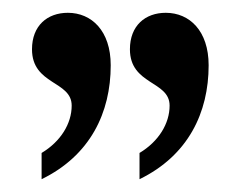

<svg xmlns="http://www.w3.org/2000/svg" viewBox="-20 -667 393 300"><path d="M45 -387C121 -424 153 -491 153 -565C153 -619 123 -647 86 -647C54 -647 30 -627 30 -590C30 -534 92 -541 92 -502C92 -474 75 -446 45 -428ZM198 -387C274 -424 306 -491 306 -565C306 -619 276 -647 239 -647C207 -647 183 -627 183 -590C183 -534 245 -541 245 -502C245 -474 228 -446 198 -428Z"/></svg>

Font: Noto Serif Hebrew Condensed Medium
Style: Regular
Weight: 500
Width: 3
Designer: Monotype Design Team
Foundry: Monotype Imaging Inc.
Version: Version 2.004